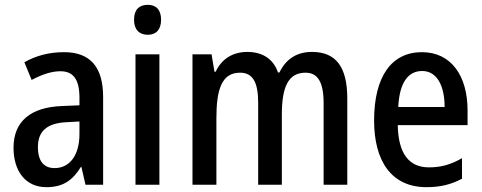

<svg xmlns="http://www.w3.org/2000/svg" viewBox="-20 -765 1997 795"><path d="M245 -549C183 -549 127 -534 81 -507L111 -434C153 -456 192 -470 230 -470C283 -470 309 -437 309 -360V-329L237 -326C106 -321 36 -262 36 -153C36 -60 83 10 172 10C240 10 280 -17 315 -74H317L334 0H407V-363C407 -485 356 -549 245 -549ZM256 -259 309 -262V-210C309 -120 267 -69 206 -69C163 -69 137 -96 137 -156C137 -220 172 -255 256 -259Z M592 -745C556 -745 535 -725 535 -683C535 -642 557 -621 592 -621C626 -621 647 -642 647 -683C647 -724 627 -745 592 -745ZM640 -540H541V0H640Z M1272 -550C1210 -550 1165 -522 1137 -465H1131C1114 -516 1072 -550 1004 -550C945 -550 898 -522 873 -468H868L856 -540H777V0H876V-274C876 -391 896 -464 974 -464C1025 -464 1049 -427 1049 -340V0H1147V-290C1147 -404 1173 -464 1245 -464C1295 -464 1320 -426 1320 -338V0H1418V-357C1418 -488 1371 -550 1272 -550Z M1727 -549C1601 -549 1529 -448 1529 -266C1529 -99 1600 10 1746 10C1803 10 1848 -1 1893 -25V-110C1846 -83 1805 -72 1756 -72C1672 -72 1629 -131 1627 -247H1916V-308C1916 -450 1849 -549 1727 -549ZM1728 -471C1791 -471 1821 -407 1821 -322H1629C1634 -422 1669 -471 1728 -471Z"/></svg>

Font: Noto Sans Khmer UI Condensed Medium
Style: Regular
Weight: 500
Width: 3
Designer: Danh Hong and the Monotype Design Team
Foundry: Monotype Imaging Inc.
Version: Version 2.002